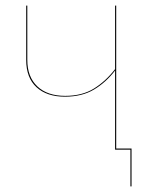

<svg xmlns="http://www.w3.org/2000/svg" viewBox="-20 -537 561 689"><path d="M452 -4V132H448V0H393V-284Q360 -241 317 -215.5Q274 -190 213 -190Q148 -190 111 -224Q74 -258 74 -322V-517H78V-322Q78 -261 114 -227Q150 -193 214 -193Q275 -193 317.5 -219.5Q360 -246 393 -289V-517H397V-4Z"/></svg>

Font: FiraGO Four
Style: Regular
Weight: 100
Designer: bBox Type
Foundry: bBox Type GmbH
Version: Version 1.001